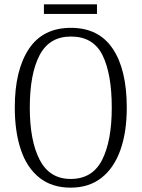

<svg xmlns="http://www.w3.org/2000/svg" viewBox="-20 -853 652 883"><path d="M305 10Q219 10 161.5 -35.5Q104 -81 76 -164Q48 -247 48 -359Q48 -530 112.5 -627.5Q177 -725 306 -725Q434 -725 498.5 -629Q563 -533 563 -358Q563 -245 533.5 -162.5Q504 -80 446.5 -35Q389 10 305 10ZM305 -30Q405 -30 449.5 -117.5Q494 -205 494 -358Q494 -513 451.5 -599Q409 -685 306 -685Q207 -685 162 -599Q117 -513 117 -358Q117 -206 162.5 -118Q208 -30 305 -30ZM182 -789V-833H426V-789Z"/></svg>

Font: Noto Serif Tamil Condensed Light
Style: Regular
Weight: 300
Width: 3
Designer: Indian Type Foundry, Tom Grace, and the Monotype Design Team
Foundry: Monotype Imaging Inc.
Version: Version 2.004; ttfautohint (v1.8.4.7-5d5b)